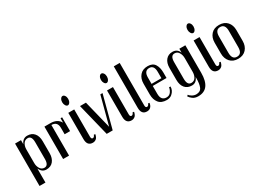

<svg xmlns="http://www.w3.org/2000/svg" viewBox="-25 -1468 3281 2412"><g transform="rotate(-30 1615.5 -261.5)"><path d="M376 -149Q376 -77 340.5 -33.5Q305 10 240.5 10Q176 10 146 -59V145H60V-470H146V-411Q176 -480 240.5 -480Q305 -480 340.5 -437.5Q376 -395 376 -322ZM288 -115V-356Q288 -450 231 -450Q190 -450 168 -416.5Q146 -383 146 -334V-137Q146 -92 168 -57Q190 -22 229 -22Q288 -22 288 -115Z M737 -260H658V-352Q658 -444 572 -444V0H486V-470H572Q673 -470 714 -396V-460H737Z M906 -670.5Q919 -651 919 -623Q919 -595 906 -574.5Q893 -554 875.5 -554Q858 -554 845 -574.5Q832 -595 832 -623Q832 -651 845 -670.5Q858 -690 875.5 -690Q893 -690 906 -670.5ZM941 -40Q961 -40 973 -72L992 -69Q992 -60 986 -44Q980 -28 972.5 -17.5Q965 -7 949.5 1.5Q934 10 914 10Q832 10 832 -89V-470H918V-74Q918 -40 941 -40Z M1329 -470 1205 0H1118L1002 -470H1088L1189 -62L1297 -470Z M1468 -670.5Q1481 -651 1481 -623Q1481 -595 1468 -574.5Q1455 -554 1437.5 -554Q1420 -554 1407 -574.5Q1394 -595 1394 -623Q1394 -651 1407 -670.5Q1420 -690 1437.5 -690Q1455 -690 1468 -670.5ZM1503 -40Q1523 -40 1535 -72L1554 -69Q1554 -60 1548 -44Q1542 -28 1534.5 -17.5Q1527 -7 1511.5 1.5Q1496 10 1476 10Q1394 10 1394 -89V-470H1480V-74Q1480 -40 1503 -40Z M1700 10Q1619 10 1619 -89V-690H1705V-74Q1705 -40 1727 -40Q1738 -40 1746 -48Q1754 -56 1760 -72L1779 -69Q1779 -61 1773.5 -44.5Q1768 -28 1760 -18Q1739 10 1700 10Z M2120 -311V-232H1920V-118Q1920 -20 2000 -20Q2043 -20 2065.5 -55Q2088 -90 2088 -115H2110Q2110 -57 2063 -16Q2033 10 1987 10Q1908 10 1871 -37Q1834 -84 1834 -157V-314Q1834 -387 1874 -433.5Q1914 -480 1987 -480Q2060 -480 2090 -432Q2120 -384 2120 -311ZM2063 -262V-353Q2063 -450 1993 -450Q1920 -450 1920 -353V-262Z M2530 -470V-71Q2530 167 2353 167Q2302 167 2271 142Q2243 121 2229 97L2246 83Q2255 100 2283.5 116.5Q2312 133 2342.5 133Q2373 133 2394 120.5Q2415 108 2425 82Q2443 39 2443 -44V-60Q2416 10 2351 10Q2286 10 2250.5 -33Q2215 -76 2215 -149V-322Q2215 -395 2250.5 -437.5Q2286 -480 2346 -480Q2417 -480 2443 -413V-470ZM2443 -137V-334Q2443 -380 2421.5 -415Q2400 -450 2361 -450Q2302 -450 2302 -357V-116Q2302 -22 2360 -22Q2401 -22 2422 -55Q2443 -88 2443 -137Z M2724 -670.5Q2737 -651 2737 -623Q2737 -595 2724 -574.5Q2711 -554 2693.5 -554Q2676 -554 2663 -574.5Q2650 -595 2650 -623Q2650 -651 2663 -670.5Q2676 -690 2693.5 -690Q2711 -690 2724 -670.5ZM2759 -40Q2779 -40 2791 -72L2810 -69Q2810 -60 2804 -44Q2798 -28 2790.5 -17.5Q2783 -7 2767.5 1.5Q2752 10 2732 10Q2650 10 2650 -89V-470H2736V-74Q2736 -40 2759 -40Z M3181 -157Q3181 -84 3139.5 -37Q3098 10 3023 10Q2948 10 2906.5 -37Q2865 -84 2865 -157V-314Q2865 -387 2906.5 -433.5Q2948 -480 3023 -480Q3098 -480 3139.5 -433.5Q3181 -387 3181 -314ZM3094 -118V-353Q3094 -450 3022.5 -450Q2951 -450 2951 -353V-118Q2951 -20 3022.5 -20Q3094 -20 3094 -118Z"/></g></svg>

Font: Trochut
Style: Regular
Weight: 400
Designer: Andreu Balius
Foundry: Andreu Balius
Version: Version 1.001